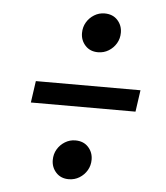

<svg xmlns="http://www.w3.org/2000/svg" viewBox="-47 -673 587 680"><g transform="rotate(5 247.0 -333.0)"><path d="M222 -35Q194 -35 177 -53.5Q160 -72 160 -98Q160 -119 170 -136Q180 -153 197 -163.5Q214 -174 234 -174Q263 -174 280 -155.5Q297 -137 297 -111Q297 -90 287 -73Q277 -56 260 -45.5Q243 -35 222 -35ZM286 -492Q258 -492 241 -510.5Q224 -529 224 -555Q224 -576 234 -593Q244 -610 261 -620.5Q278 -631 298 -631Q327 -631 344 -612.5Q361 -594 361 -568Q361 -547 351 -530Q341 -513 324 -502.5Q307 -492 286 -492ZM437 -294H65L76 -371H448Z"/></g></svg>

Font: Fira Sans Variable
Style: Italic
Weight: 397
Italic angle: -8°
Designer: Carrois Corporate & Edenspiekermann AG
Foundry: Carrois Corporate GbR & Edenspiekermann AG
Version: Version 4.202